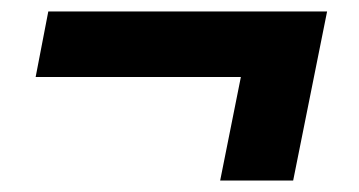

<svg xmlns="http://www.w3.org/2000/svg" viewBox="-20 -450 625 334"><path d="M490 -136H363L399 -316H42L64 -430H549Z"/></svg>

Font: Argentum Novus
Style: Bold Italic
Weight: 700
Designer: Julieta Ulanovsky (font) & Cristiano Sobral (main changes)
Foundry: Julieta Ulanovsky (font) & Cristiano Sobral (main changes)
Version: Version 3.00;November 27, 2020;FontCreator 13.0.0.2655 64-bi